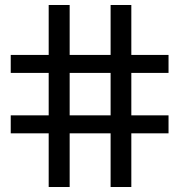

<svg xmlns="http://www.w3.org/2000/svg" viewBox="-20 -749 718 769"><path d="M175 0V-215H23V-287H175V-457H23V-529H175V-729H259V-529H423V-729H506V-529H655V-457H506V-287H655V-215H506V0H423V-215H259V0ZM259 -287H423V-457H259Z"/></svg>

Font: Mona Sans SemiExpanded Medium
Style: Regular
Weight: 500
Width: 6
Designer: Deni Anggara
Foundry: GitHub
Version: Version 2.000